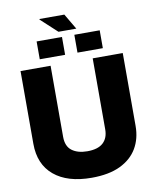

<svg xmlns="http://www.w3.org/2000/svg" viewBox="-108 -1114 1000 1208"><g transform="rotate(-10 392.5 -510.5)"><path d="M228 -1027V-1031H387L446 -931H332ZM186 -781V-895H348V-781ZM427 -781V-895H589V-781ZM54 -264V-729H246V-275Q246 -214 283 -186.5Q320 -159 381 -159Q449 -159 482 -189.5Q515 -220 515 -275V-729H707V-264Q707 -182 670.5 -120.5Q634 -59 561.5 -24.5Q489 10 379 10Q225 10 139.5 -61.5Q54 -133 54 -264Z"/></g></svg>

Font: BDO Grotesk Black
Style: Regular
Weight: 900
Designer: Deni Anggara
Foundry: Lokal Container
Version: Version 2.000